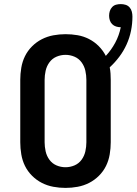

<svg xmlns="http://www.w3.org/2000/svg" viewBox="-20 -910 667 938"><path d="M300 8Q270 8 240.5 2.5Q211 -3 184.5 -16.5Q158 -30 136.5 -51.5Q115 -73 102 -99.5Q89 -126 84 -156Q79 -186 79 -215V-520Q79 -549 84 -579Q89 -609 102 -635.5Q115 -662 136.5 -683.5Q158 -705 184.5 -718.5Q211 -732 240.5 -737.5Q270 -743 300 -743Q330 -743 359 -738Q388 -733 414.5 -719.5Q441 -706 462 -685Q483 -664 497 -637Q524 -666 543 -701.5Q562 -737 570 -777H569Q558 -777 547 -780.5Q536 -784 528 -792Q520 -800 516.5 -811Q513 -822 513 -833Q513 -845 516.5 -856Q520 -867 528 -875.5Q536 -884 547 -887Q558 -890 570 -890Q582 -890 593.5 -886.5Q605 -883 613 -874Q621 -865 624 -853Q627 -841 627 -829Q627 -794 620 -759.5Q613 -725 598.5 -693Q584 -661 563 -633Q542 -605 516 -581Q519 -566 520 -550.5Q521 -535 521 -520V-215Q521 -186 516 -156Q511 -126 498 -99.5Q485 -73 463.5 -51.5Q442 -30 415.5 -16.5Q389 -3 359.5 2.5Q330 8 300 8ZM300 -93Q323 -93 344 -102Q365 -111 378.5 -129.5Q392 -148 397 -170.5Q402 -193 402 -215V-520Q402 -542 397 -564.5Q392 -587 378.5 -605.5Q365 -624 344 -633Q323 -642 300 -642Q277 -642 256 -633Q235 -624 221.5 -605.5Q208 -587 203 -564.5Q198 -542 198 -520V-215Q198 -193 203 -170.5Q208 -148 221.5 -129.5Q235 -111 256 -102Q277 -93 300 -93Z"/></svg>

Font: Iosevka HT Extended
Style: Bold
Weight: 700
Width: 7
Monospace: yes
Designer: Belleve Invis
Foundry: Belleve Invis
Version: Version 32.3.0; ttfautohint (v1.8.4)